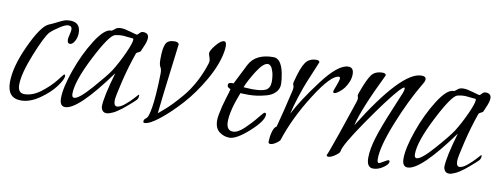

<svg xmlns="http://www.w3.org/2000/svg" viewBox="-45 -607 2191 843"><g transform="rotate(10 1050.0 -185.5)"><path d="M264 -328Q264 -307 254.5 -290.5Q245 -274 234 -274Q222 -274 222 -292Q222 -298 226 -314Q230 -330 230 -337Q230 -353 213 -353Q201 -353 175.5 -336.5Q150 -320 137 -307Q118 -287 82 -197.5Q46 -108 46 -59Q46 -22 75 -22Q112 -22 149 -50.5Q186 -79 209 -108.5Q232 -138 233 -138Q238 -136 238 -131Q238 -116 214 -83.5Q190 -51 147.5 -21.5Q105 8 65 8Q4 8 4 -63Q4 -132 49 -229Q94 -326 127 -341Q142 -347 159.5 -356Q177 -365 189.5 -370Q202 -375 217 -375Q264 -375 264 -328Z M563 -80Q562 -79 554 -71.5Q546 -64 541 -60Q536 -56 526.5 -47.5Q517 -39 510 -34Q503 -29 493 -22Q483 -15 475.5 -11.5Q468 -8 460 -5Q452 -2 445 -2Q424 -2 420 -27Q420 -69 453 -182Q319 3 261 3Q237 3 237 -33Q237 -79 264.5 -157.5Q292 -236 332 -299.5Q372 -363 402 -363H405L416 -371Q425 -381 444 -381Q459 -381 486 -373Q513 -365 516 -365Q520 -365 526.5 -373Q533 -381 542 -381Q567 -381 567 -359Q567 -350 563.5 -339Q560 -328 553.5 -313.5Q547 -299 546 -296Q545 -294 536.5 -290Q528 -286 527 -283Q505 -221 488 -150.5Q471 -80 471 -64Q471 -39 485 -39Q499 -39 519.5 -56Q540 -73 555 -90Q570 -107 571 -107Q573 -107 573 -103Q573 -88 563 -80ZM497 -346Q491 -346 476.5 -348Q462 -350 452 -350Q438 -350 422 -346Q397 -339 340 -227.5Q283 -116 283 -61Q283 -44 293 -44Q314 -44 367.5 -105Q421 -166 438 -192Q463 -232 484 -278.5Q505 -325 505 -340Q505 -346 500 -346Z M907 -354Q896 -295 857 -227.5Q818 -160 772 -109Q726 -58 682.5 -23.5Q639 11 617 11Q611 11 611 6Q611 -1 613 -3.5Q615 -6 617.5 -8Q620 -10 624 -14Q628 -18 631.5 -30.5Q635 -43 638.5 -63.5Q642 -84 645 -123.5Q648 -163 649 -216Q649 -234 643 -243Q637 -252 637 -278Q637 -327 646.5 -346Q656 -365 686 -365Q700 -365 705 -356Q670 -77 667 -41Q668 -42 687 -58Q706 -74 724.5 -93Q743 -112 767.5 -141Q792 -170 813.5 -210Q835 -250 849 -295Q851 -303 851 -307Q851 -314 847 -324.5Q843 -335 843 -340Q843 -352 864 -377.5Q885 -403 899 -403Q910 -403 910 -382Q910 -370 907 -354Z M1172 -311Q1178 -280 1178 -261Q1178 -239 1163 -223.5Q1148 -208 1124 -201.5Q1100 -195 1081 -192.5Q1062 -190 1045 -190Q1035 -190 1022.5 -190.5Q1010 -191 1009 -191Q976 -107 976 -59Q976 -19 1006 -19Q1027 -19 1055 -45.5Q1083 -72 1104 -98.5Q1125 -125 1129 -125Q1136 -125 1136 -117Q1136 -89 1081 -39.5Q1026 10 995 10Q970 10 949.5 -5.5Q929 -21 929 -57Q929 -68 932 -83Q939 -121 950.5 -157Q962 -193 963 -201Q948 -205 948 -217Q948 -228 965 -228H972Q1012 -307 1018 -319Q1046 -372 1125 -372Q1159 -372 1172 -311ZM1136 -263Q1136 -288 1131 -306Q1126 -324 1119.5 -331Q1113 -338 1106 -338Q1086 -338 1058.5 -295Q1031 -252 1018 -219Q1020 -219 1034 -218Q1048 -217 1058 -217Q1099 -217 1117 -226Q1135 -235 1136 -263Z M1457 -295Q1449 -284 1435.5 -273.5Q1422 -263 1415 -263Q1409 -263 1409 -269Q1409 -273 1418.5 -297Q1428 -321 1428 -330Q1428 -337 1423 -337Q1388 -337 1319.5 -229Q1251 -121 1218 -18Q1212 -10 1199 -2Q1186 6 1177 6Q1171 6 1168 1Q1168 -26 1174.5 -48Q1181 -70 1191 -74Q1213 -157 1222 -198L1232 -240Q1234 -247 1234 -256Q1234 -261 1232 -265Q1230 -269 1230 -273Q1230 -279 1232 -284Q1248 -347 1264.5 -370Q1281 -393 1313 -393Q1325 -393 1327 -385Q1326 -382 1312.5 -350Q1299 -318 1287.5 -290Q1276 -262 1262 -219Q1248 -176 1240 -140Q1273 -205 1342 -296.5Q1411 -388 1456 -388Q1480 -388 1480 -358Q1480 -327 1457 -295Z M1792 -372Q1741 -287 1697 -177Q1653 -67 1653 -12Q1653 6 1661 6Q1664 6 1680.5 -4Q1697 -14 1700 -14Q1706 -14 1706 -8Q1706 4 1684 19Q1662 34 1640 34Q1611 34 1611 -9Q1611 -48 1627 -100Q1643 -152 1677 -233Q1711 -314 1711 -315Q1716 -328 1716 -335Q1716 -340 1713 -340Q1708 -340 1691 -322Q1648 -274 1568 -158Q1488 -42 1486 -15Q1485 -8 1467 4.5Q1449 17 1437 17Q1430 17 1429 10Q1431 13 1466.5 -90Q1502 -193 1517 -239Q1521 -251 1521 -257Q1521 -261 1519.5 -264.5Q1518 -268 1518 -270Q1518 -274 1521 -283Q1544 -347 1560 -367.5Q1576 -388 1609 -388Q1622 -388 1624 -379Q1542 -211 1526 -139Q1691 -405 1779 -405Q1799 -405 1799 -392Q1799 -383 1792 -372Z M2090 -80Q2089 -79 2081 -71.5Q2073 -64 2068 -60Q2063 -56 2053.5 -47.5Q2044 -39 2037 -34Q2030 -29 2020 -22Q2010 -15 2002.5 -11.5Q1995 -8 1987 -5Q1979 -2 1972 -2Q1951 -2 1947 -27Q1947 -69 1980 -182Q1846 3 1788 3Q1764 3 1764 -33Q1764 -79 1791.5 -157.5Q1819 -236 1859 -299.5Q1899 -363 1929 -363H1932L1943 -371Q1952 -381 1971 -381Q1986 -381 2013 -373Q2040 -365 2043 -365Q2047 -365 2053.5 -373Q2060 -381 2069 -381Q2094 -381 2094 -359Q2094 -350 2090.5 -339Q2087 -328 2080.5 -313.5Q2074 -299 2073 -296Q2072 -294 2063.5 -290Q2055 -286 2054 -283Q2032 -221 2015 -150.5Q1998 -80 1998 -64Q1998 -39 2012 -39Q2026 -39 2046.5 -56Q2067 -73 2082 -90Q2097 -107 2098 -107Q2100 -107 2100 -103Q2100 -88 2090 -80ZM2024 -346Q2018 -346 2003.5 -348Q1989 -350 1979 -350Q1965 -350 1949 -346Q1924 -339 1867 -227.5Q1810 -116 1810 -61Q1810 -44 1820 -44Q1841 -44 1894.5 -105Q1948 -166 1965 -192Q1990 -232 2011 -278.5Q2032 -325 2032 -340Q2032 -346 2027 -346Z"/></g></svg>

Font: Bilbo Swash Caps
Style: Regular
Weight: 400
Designer: Robert E. Leuschke
Foundry: Robert E. Leuschke
Version: Version 1.003